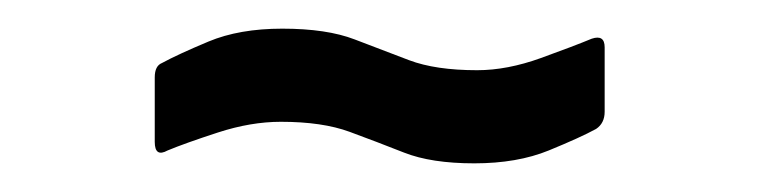

<svg xmlns="http://www.w3.org/2000/svg" viewBox="-20 -368 529 134"><path d="M311 -254Q281 -254 262 -261.5Q243 -269 224 -276Q205 -283 176 -283Q155 -283 132 -275.5Q109 -268 97 -263Q88 -258 88 -269V-314Q88 -322 93 -324Q104 -330 125.5 -339Q147 -348 177 -348Q208 -348 227.5 -340.5Q247 -333 265.5 -326Q284 -319 313 -319Q334 -319 357.5 -327.5Q381 -336 393 -341Q402 -344 402 -335V-290Q402 -282 396 -278Q385 -272 363 -263Q341 -254 311 -254Z"/></svg>

Font: Sofia Sans Cond
Style: Regular
Weight: 400
Width: 3
Designer: Botio Nikoltchev, Ani Petrova
Foundry: lettersoup
Version: Version 4.100; ttfautohint (v1.8.3)